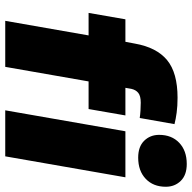

<svg xmlns="http://www.w3.org/2000/svg" viewBox="-20 -730 750 751"><g transform="rotate(90 355.5 -355.0)"><path d="M62 0 119 -326H31L56 -470H144L151 -507Q166 -592 215.5 -633Q265 -674 363 -674Q395 -674 421 -670.5Q447 -667 466 -662L442 -526Q430 -528 412.5 -529Q395 -530 382 -530Q356 -530 344 -520.5Q332 -511 328 -493L324 -470H432L407 -326H299L242 0ZM412 0 494 -470H674L592 0ZM597 -520Q554 -520 531 -543.5Q508 -567 508 -602Q508 -651 539 -680.5Q570 -710 622 -710Q665 -710 688 -686.5Q711 -663 711 -628Q711 -579 680 -549.5Q649 -520 597 -520Z"/></g></svg>

Font: Celebes Black
Style: Italic
Weight: 900
Italic angle: -10°
Designer: Anugrah Pasau
Foundry: Lafontype
Version: Version 1.000; ttfautohint (v1.8.4)